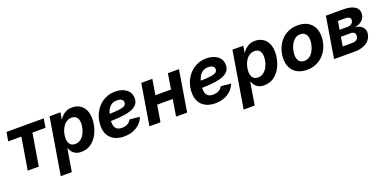

<svg xmlns="http://www.w3.org/2000/svg" viewBox="-12 -1359 4744 2373"><g transform="rotate(-20 2360.0 -172.5)"><path d="M137.7 0 207.5 -421.9H34.7L54.2 -539.1H544.4L524.9 -421.9H353L283.2 0Z M498 204.1 621.1 -539.1H764.6L749.5 -452.1H753.4Q768.1 -476.6 791 -498Q814 -519.5 845.7 -533.2Q877.4 -546.9 918.5 -546.9Q973.6 -546.9 1016.1 -522Q1058.6 -497.1 1082.8 -449.2Q1106.9 -401.4 1106.9 -331.5Q1106.9 -272.9 1090.3 -212.6Q1073.7 -152.3 1040.5 -102.3Q1007.3 -52.2 957.8 -21.5Q908.2 9.3 841.8 9.3Q797.4 9.3 768.1 -5.6Q738.8 -20.5 721.9 -43.2Q705.1 -65.9 697.8 -89.4H691.9L643.6 204.1ZM801.8 -107.9Q841.8 -107.9 871.3 -128.7Q900.9 -149.4 920.4 -182.1Q939.9 -214.8 949.5 -252.4Q959 -290 959 -324.2Q959 -373 937 -401.4Q915 -429.7 871.1 -429.7Q832 -429.7 802.5 -410.4Q772.9 -391.1 753.2 -359.6Q733.4 -328.1 723.1 -290.3Q712.9 -252.4 712.9 -215.8Q712.9 -166 735.6 -137Q758.3 -107.9 801.8 -107.9Z M1405.3 11.7Q1332.5 11.7 1279.5 -14.9Q1226.6 -41.5 1198.7 -92.5Q1170.9 -143.6 1172.4 -216.3Q1173.8 -285.2 1197 -345.2Q1220.2 -405.3 1262 -451.2Q1303.7 -497.1 1360.4 -522.9Q1417 -548.8 1484.4 -548.8Q1542.5 -548.8 1588.1 -530Q1633.8 -511.2 1660.2 -475.8Q1686.5 -440.4 1686.5 -390.1Q1686.5 -338.4 1656.7 -305.4Q1627 -272.5 1568.8 -254.4Q1510.7 -236.3 1426 -229.5Q1341.3 -222.7 1231.4 -222.7L1246.6 -312.5Q1339.8 -312.5 1399.4 -315.9Q1459 -319.3 1491.9 -327.4Q1524.9 -335.4 1537.8 -349.4Q1550.8 -363.3 1550.8 -383.8Q1550.8 -409.7 1529.3 -424.3Q1507.8 -439 1469.7 -439Q1422.4 -439 1392.1 -416Q1361.8 -393.1 1345 -357.9Q1328.1 -322.8 1321 -283.9Q1314 -245.1 1313.5 -212.9Q1312.5 -180.7 1321.3 -154.5Q1330.1 -128.4 1352.8 -113.3Q1375.5 -98.1 1416 -98.1Q1459.5 -98.1 1491 -116Q1522.5 -133.8 1535.6 -164.6L1668 -150.9Q1641.1 -77.6 1572 -33Q1502.9 11.7 1405.3 11.7Z M2184.1 -335.9 2165 -218.8H1879.4L1898.9 -335.9ZM1973.1 -539.1 1883.8 0H1738.3L1827.1 -539.1ZM2323.2 -539.1 2234.4 0H2088.4L2177.7 -539.1Z M2604.5 11.7Q2531.7 11.7 2478.8 -14.9Q2425.8 -41.5 2397.9 -92.5Q2370.1 -143.6 2371.6 -216.3Q2373 -285.2 2396.2 -345.2Q2419.4 -405.3 2461.2 -451.2Q2502.9 -497.1 2559.6 -522.9Q2616.2 -548.8 2683.6 -548.8Q2741.7 -548.8 2787.4 -530Q2833 -511.2 2859.4 -475.8Q2885.7 -440.4 2885.7 -390.1Q2885.7 -338.4 2856 -305.4Q2826.2 -272.5 2768.1 -254.4Q2710 -236.3 2625.2 -229.5Q2540.5 -222.7 2430.7 -222.7L2445.8 -312.5Q2539.1 -312.5 2598.6 -315.9Q2658.2 -319.3 2691.2 -327.4Q2724.1 -335.4 2737.1 -349.4Q2750 -363.3 2750 -383.8Q2750 -409.7 2728.5 -424.3Q2707 -439 2668.9 -439Q2621.6 -439 2591.3 -416Q2561 -393.1 2544.2 -357.9Q2527.3 -322.8 2520.3 -283.9Q2513.2 -245.1 2512.7 -212.9Q2511.7 -180.7 2520.5 -154.5Q2529.3 -128.4 2552 -113.3Q2574.7 -98.1 2615.2 -98.1Q2658.7 -98.1 2690.2 -116Q2721.7 -133.8 2734.9 -164.6L2867.2 -150.9Q2840.3 -77.6 2771.2 -33Q2702.1 11.7 2604.5 11.7Z M2903.3 204.1 3026.4 -539.1H3169.9L3154.8 -452.1H3158.7Q3173.3 -476.6 3196.3 -498Q3219.2 -519.5 3251 -533.2Q3282.7 -546.9 3323.7 -546.9Q3378.9 -546.9 3421.4 -522Q3463.9 -497.1 3488 -449.2Q3512.2 -401.4 3512.2 -331.5Q3512.2 -272.9 3495.6 -212.6Q3479 -152.3 3445.8 -102.3Q3412.6 -52.2 3363 -21.5Q3313.5 9.3 3247.1 9.3Q3202.6 9.3 3173.3 -5.6Q3144 -20.5 3127.2 -43.2Q3110.4 -65.9 3103 -89.4H3097.2L3048.8 204.1ZM3207 -107.9Q3247.1 -107.9 3276.6 -128.7Q3306.2 -149.4 3325.7 -182.1Q3345.2 -214.8 3354.7 -252.4Q3364.3 -290 3364.3 -324.2Q3364.3 -373 3342.3 -401.4Q3320.3 -429.7 3276.4 -429.7Q3237.3 -429.7 3207.8 -410.4Q3178.2 -391.1 3158.4 -359.6Q3138.7 -328.1 3128.4 -290.3Q3118.2 -252.4 3118.2 -215.8Q3118.2 -166 3140.9 -137Q3163.6 -107.9 3207 -107.9Z M3809.6 10.7Q3736.3 10.7 3684.6 -17.3Q3632.8 -45.4 3605.5 -96.2Q3578.1 -147 3578.1 -215.3Q3578.1 -281.2 3599.4 -340.8Q3620.6 -400.4 3660.4 -447Q3700.2 -493.7 3757.3 -520.3Q3814.5 -546.9 3886.2 -546.9Q3959 -546.9 4010.7 -519Q4062.5 -491.2 4089.8 -440.2Q4117.2 -389.2 4117.2 -320.3Q4117.2 -254.9 4096.4 -195.3Q4075.7 -135.7 4035.6 -89.4Q3995.6 -43 3938.7 -16.1Q3881.8 10.7 3809.6 10.7ZM3815.4 -104.5Q3855.5 -104.5 3884.8 -125.5Q3914.1 -146.5 3933.1 -179.9Q3952.1 -213.4 3961.7 -251.5Q3971.2 -289.6 3971.2 -323.7Q3971.2 -356.9 3960.7 -380.9Q3950.2 -404.8 3929.9 -418.2Q3909.7 -431.6 3879.9 -431.6Q3840.3 -431.6 3810.8 -410.9Q3781.2 -390.1 3762.2 -356.9Q3743.2 -323.7 3733.6 -285.6Q3724.1 -247.6 3724.1 -212.9Q3724.1 -163.6 3747.6 -134Q3771 -104.5 3815.4 -104.5Z M4166.5 0 4255.4 -539.1H4485.8Q4586.4 -539.1 4638.4 -501.7Q4690.4 -464.4 4678.2 -394Q4671.4 -350.1 4635.7 -320.6Q4600.1 -291 4540.5 -281.2Q4586.9 -278.3 4616.5 -259.8Q4646 -241.2 4658.7 -212.4Q4671.4 -183.6 4665 -148.4Q4657.7 -102.1 4627.9 -68.6Q4598.1 -35.2 4548.8 -17.6Q4499.5 0 4432.6 0ZM4320.8 -110.8H4449.7Q4481 -110.8 4502.2 -125.5Q4523.4 -140.1 4527.8 -167.5Q4532.7 -196.8 4517.6 -213.9Q4502.4 -231 4469.7 -231H4340.8ZM4355 -317.4H4453.1Q4487.8 -317.4 4510.3 -332Q4532.7 -346.7 4536.6 -373Q4541 -398.9 4522.5 -413.1Q4503.9 -427.2 4467.8 -427.2H4373Z"/></g></svg>

Font: Inter 18pt
Style: Bold Italic
Weight: 700
Italic angle: -9.3988°
Designer: Rasmus Andersson
Foundry: rsms
Version: Version 4.001;git-66647c0bb